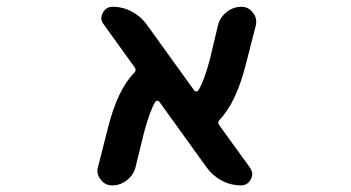

<svg xmlns="http://www.w3.org/2000/svg" viewBox="-20 -568 1040 569"><path d="M694.3 -18.6Q664.1 -18.6 637.2 -32.7Q610.4 -46.9 592.8 -71.3L452.1 -266.6Q450.2 -269.5 446.3 -269.5Q442.4 -269.5 440.4 -266.6Q424.8 -241.2 407.2 -176.8L381.8 -73.2Q376 -49.8 356.4 -34.2Q336.9 -18.6 312.5 -18.6Q291 -18.6 278.3 -36.1Q268.6 -47.9 268.6 -61.5Q268.6 -67.4 270.5 -73.2L299.8 -188.5Q328.1 -301.8 377.9 -352.5Q384.8 -359.4 379.9 -367.2L287.1 -496.1Q280.3 -504.9 280.3 -514.6Q280.3 -521.5 284.2 -529.3Q293.9 -547.9 313.5 -547.9Q343.8 -547.9 370.6 -533.7Q397.5 -519.5 415 -495.1L555.7 -299.8Q558.6 -296.9 562 -296.9Q565.4 -296.9 567.4 -299.8Q584 -325.2 601.6 -390.6L626 -493.2Q631.8 -516.6 651.4 -532.2Q670.9 -547.9 695.3 -547.9Q716.8 -547.9 729.5 -530.3Q739.3 -518.6 739.3 -504.9Q739.3 -499 738.3 -493.2L709 -378.9Q680.7 -265.6 630.9 -212.9Q624 -206.1 628.9 -198.2L720.7 -71.3Q727.5 -61.5 727.5 -51.8Q727.5 -44.9 723.6 -37.1Q713.9 -18.6 694.3 -18.6Z"/></svg>

Font: Rounded-X Mgen+ 2m medium
Style: Regular
Weight: 500
Designer: [Source Han Sans]
Ryoko NISHIZUKA  (kana & ideographs); Paul D. Hunt (Latin, Greek & Cyrillic); Wenlong ZHANG  (bopomofo
Version: Version 1.059.20150602